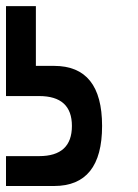

<svg xmlns="http://www.w3.org/2000/svg" viewBox="-20 -620 460 640"><path d="M0 -99.6Q0 -75.2 0 0Q0 0 160.2 0Q320.3 0 320.3 -200.2Q320.3 -400.4 160.2 -400.4Q0 -400.4 0 -400.4Q0 -366.2 0 -299.8Q0 -299.8 110.4 -299.8Q219.7 -299.8 219.7 -200.2Q219.7 -99.6 110.4 -99.6Q0 -99.6 0 -99.6ZM0 -599.6Q25.4 -599.6 99.6 -599.6Q99.6 -549.8 99.6 -400.4Q75.2 -400.4 0 -400.4Q0 -450.2 0 -599.6Z"/></svg>

Font: Encounter VC
Style: Regular
Weight: 400
Designer: Silver Alicorn
Version: Version 1.0